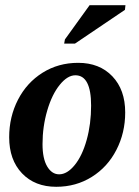

<svg xmlns="http://www.w3.org/2000/svg" viewBox="-20 -715 540 745"><path d="M333.5 -305.2Q333.5 -422.9 272.5 -422.9Q241.7 -422.9 211.7 -385.7Q181.6 -348.6 163.3 -286.1Q145 -223.6 145 -155.8Q145 -99.6 163.1 -69.1Q181.2 -38.6 209.5 -38.6Q240.7 -38.6 270 -74.7Q299.3 -110.8 316.4 -172.4Q333.5 -233.9 333.5 -305.2ZM198.2 9.8Q115.2 9.8 65.4 -42.5Q15.6 -94.7 15.6 -182.6Q15.6 -261.7 49.8 -328.1Q84 -394.5 145.3 -432.9Q206.5 -471.2 283.2 -471.2Q366.2 -471.2 416 -418.9Q465.8 -366.7 465.8 -278.8Q465.8 -199.7 431.6 -133.3Q397.5 -66.9 336.2 -28.6Q274.9 9.8 198.2 9.8ZM229 -545.9 231.9 -562 327.6 -694.8H466.8L464.8 -676.8L271 -545.9Z"/></svg>

Font: Liberation Serif
Style: Bold Italic
Weight: 700
Italic angle: -16.333°
Designer: Steve Matteson
Foundry: Ascender Corporation
Version: Version 2.1.5